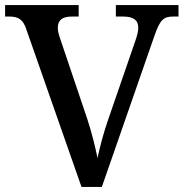

<svg xmlns="http://www.w3.org/2000/svg" viewBox="-20 -734 721 754"><path d="M84 -617 300 0H380L586 -592C608 -656 622 -669 660 -669H681V-714H435V-669H464C504 -669 523 -655 523 -625C523 -613 519 -596 513 -578L405 -265C386 -210 372 -157 363 -113C354 -158 340 -214 323 -266L215 -586C210 -601 207 -613 207 -625C207 -655 225 -669 262 -669H289V-714H0V-669H16C52 -669 71 -658 84 -617Z"/></svg>

Font: Noto Serif Telugu Medium
Style: Regular
Weight: 500
Designer: Jelle Bosma - Monotype Design Team
Foundry: Monotype Imaging Inc.
Version: Version 2.005